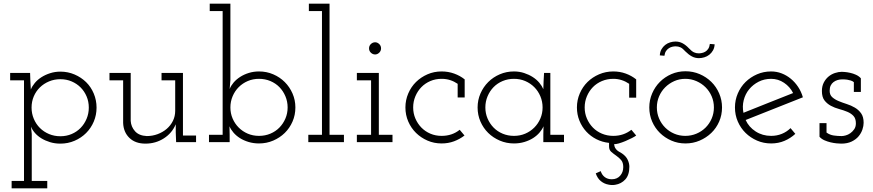

<svg xmlns="http://www.w3.org/2000/svg" viewBox="-20 -770 4729 1040"><path d="M43 210H110V-335H35V-375H143Q143 -353 144.5 -330Q146 -307 147 -285Q154 -303 168.5 -320.5Q183 -338 204 -351.5Q225 -365 251.5 -373.5Q278 -382 307 -382Q348 -382 384 -366.5Q420 -351 446.5 -325Q473 -299 488 -263Q503 -227 503 -187Q503 -147 488 -111.5Q473 -76 446.5 -49.5Q420 -23 384 -7.5Q348 8 307 8Q277 8 251 0Q225 -8 204.5 -20.5Q184 -33 169.5 -49.5Q155 -66 148 -84Q149 -74 150 -64Q151 -54 152 -44V210H236V250H43ZM461 -187Q461 -220 449 -248Q437 -276 416.5 -296.5Q396 -317 368 -329Q340 -341 307 -341Q274 -341 245.5 -329Q217 -317 196 -296.5Q175 -276 163 -248Q151 -220 151 -187Q151 -155 163 -126.5Q175 -98 196 -77Q217 -56 245.5 -44Q274 -32 307 -32Q340 -32 368 -44Q396 -56 416.5 -77Q437 -98 449 -126.5Q461 -155 461 -187Z M573 -375H688V-115Q690 -83 711.5 -59Q733 -35 775 -33Q806 -33 834 -43.5Q862 -54 883 -72Q904 -90 916.5 -115Q929 -140 929 -170V-335H855V-375H971V-36H1042V0H934L932 -52V-97Q912 -49 867.5 -20.5Q823 8 768 8Q713 8 681 -23Q649 -54 647 -104V-335H573Z M1112 -40H1186V-710H1116V-750H1228V-337Q1227 -325 1226 -312.5Q1225 -300 1224 -288Q1231 -306 1245.5 -323Q1260 -340 1281 -353.5Q1302 -367 1328 -375Q1354 -383 1383 -383Q1424 -383 1460 -367.5Q1496 -352 1522.5 -325.5Q1549 -299 1564.5 -263.5Q1580 -228 1580 -188Q1580 -147 1564.5 -111.5Q1549 -76 1522.5 -50Q1496 -24 1460 -8.5Q1424 7 1383 7Q1353 7 1326.5 -1Q1300 -9 1279.5 -22Q1259 -35 1244.5 -52Q1230 -69 1223 -86Q1223 -75 1223.5 -63.5Q1224 -52 1224 -40V0H1112ZM1538 -188Q1538 -220 1526 -248.5Q1514 -277 1493.5 -298Q1473 -319 1444.5 -331Q1416 -343 1383 -343Q1350 -343 1322 -331Q1294 -319 1273 -298Q1252 -277 1240 -248.5Q1228 -220 1228 -188Q1228 -156 1240 -128Q1252 -100 1273 -79Q1294 -58 1322 -46Q1350 -34 1383 -34Q1416 -34 1444.5 -46Q1473 -58 1493.5 -79Q1514 -100 1526 -128Q1538 -156 1538 -188Z M1650 -40H1724V-710H1653V-750H1765V-40H1843V0H1650Z M1913 -40H1990V-335H1913V-375H2032V-40H2106V0H1913ZM1979 -508Q1979 -522 1989 -531.5Q1999 -541 2012 -541Q2024 -541 2034 -531.5Q2044 -522 2044 -508Q2044 -494 2034 -484.5Q2024 -475 2012 -475Q1999 -475 1989 -484.5Q1979 -494 1979 -508Z M2496 -36Q2470 -16 2439 -4.5Q2408 7 2372 7Q2331 7 2295.5 -8.5Q2260 -24 2233.5 -50Q2207 -76 2191.5 -111.5Q2176 -147 2176 -188Q2176 -228 2191.5 -264Q2207 -300 2233.5 -326Q2260 -352 2295.5 -367.5Q2331 -383 2372 -383Q2408 -383 2440 -371.5Q2472 -360 2497 -340V-242H2459V-316Q2440 -329 2418.5 -336Q2397 -343 2372 -343Q2339 -343 2311 -331Q2283 -319 2262.5 -298Q2242 -277 2230 -248.5Q2218 -220 2218 -188Q2218 -156 2230 -128Q2242 -100 2262.5 -79Q2283 -58 2311 -46Q2339 -34 2372 -34Q2429 -34 2470 -67Z M2567 -188Q2567 -228 2582.5 -263.5Q2598 -299 2624.5 -325.5Q2651 -352 2687 -367.5Q2723 -383 2764 -383Q2793 -383 2819 -374.5Q2845 -366 2866 -352.5Q2887 -339 2901.5 -321.5Q2916 -304 2923 -287Q2923 -309 2924.5 -331Q2926 -353 2927 -375H2961V-40H3035V0H2923V-40Q2923 -52 2923.5 -63.5Q2924 -75 2924 -86Q2917 -69 2902.5 -52Q2888 -35 2867.5 -22Q2847 -9 2820.5 -1Q2794 7 2764 7Q2723 7 2687 -8.5Q2651 -24 2624.5 -50Q2598 -76 2582.5 -111.5Q2567 -147 2567 -188ZM2609 -188Q2609 -156 2621 -128Q2633 -100 2653.5 -79Q2674 -58 2702.5 -46Q2731 -34 2764 -34Q2797 -34 2825 -46Q2853 -58 2874 -79Q2895 -100 2907 -128Q2919 -156 2919 -188Q2919 -220 2907 -248.5Q2895 -277 2874 -298Q2853 -319 2825 -331Q2797 -343 2764 -343Q2731 -343 2702.5 -331Q2674 -319 2653.5 -298Q2633 -277 2621 -248.5Q2609 -220 2609 -188Z M3400 -67 3426 -36Q3420 -31 3403.5 -22.5Q3387 -14 3368 -6Q3349 2 3331.5 7Q3314 12 3307 10Q3307 22 3311.5 30Q3316 38 3322 43.5Q3328 49 3335.5 53Q3343 57 3349 61Q3371 76 3380 95.5Q3389 115 3389 133Q3389 178 3367 202Q3345 226 3312 231Q3294 234 3276 230Q3253 226 3234.5 211Q3216 196 3207 169L3234 157Q3240 177 3255.5 189Q3271 201 3294 201Q3322 201 3339 182Q3356 163 3356 135Q3356 110 3344 96.5Q3332 83 3317.5 73Q3303 63 3291 52.5Q3279 42 3279 23V4Q3242 0 3210.5 -16Q3179 -32 3155.5 -57.5Q3132 -83 3118.5 -116.5Q3105 -150 3105 -188Q3105 -228 3120.5 -264Q3136 -300 3162.5 -326Q3189 -352 3225 -367.5Q3261 -383 3302 -383Q3338 -383 3369.5 -371.5Q3401 -360 3426 -340V-241H3388V-316Q3369 -329 3347.5 -336Q3326 -343 3302 -343Q3269 -343 3240.5 -331Q3212 -319 3191.5 -298Q3171 -277 3159 -248.5Q3147 -220 3147 -188Q3147 -156 3159 -128Q3171 -100 3191.5 -79Q3212 -58 3240.5 -46Q3269 -34 3302 -34Q3358 -34 3400 -67Z M3497 -188Q3497 -228 3512.5 -264Q3528 -300 3554.5 -326.5Q3581 -353 3616.5 -368.5Q3652 -384 3693 -384Q3734 -384 3770 -368.5Q3806 -353 3833 -326.5Q3860 -300 3875.5 -264Q3891 -228 3891 -188Q3891 -147 3875.5 -111.5Q3860 -76 3833 -50Q3806 -24 3770 -8.5Q3734 7 3693 7Q3652 7 3616.5 -8.5Q3581 -24 3554.5 -50Q3528 -76 3512.5 -111.5Q3497 -147 3497 -188ZM3538 -188Q3538 -156 3550 -128Q3562 -100 3583 -79Q3604 -58 3632 -46Q3660 -34 3692 -34Q3724 -34 3752.5 -46Q3781 -58 3802 -79Q3823 -100 3835 -128Q3847 -156 3847 -188Q3847 -220 3835 -248Q3823 -276 3802 -297Q3781 -318 3752.5 -330.5Q3724 -343 3692 -343Q3660 -343 3632 -330.5Q3604 -318 3583 -297Q3562 -276 3550 -248Q3538 -220 3538 -188ZM3693 -491Q3678 -508 3666 -513.5Q3654 -519 3640 -519Q3632 -519 3622.5 -517Q3613 -515 3604 -509.5Q3595 -504 3588 -494Q3581 -484 3579 -468Q3573 -469 3566.5 -469Q3560 -469 3554 -470Q3555 -489 3563 -503Q3571 -517 3583 -526.5Q3595 -536 3610 -540.5Q3625 -545 3639 -545Q3660 -545 3677.5 -535.5Q3695 -526 3711 -509Q3727 -492 3739 -486.5Q3751 -481 3765 -481Q3772 -481 3782 -483Q3792 -485 3801 -490.5Q3810 -496 3816.5 -506Q3823 -516 3825 -532Q3832 -531 3838.5 -531Q3845 -531 3851 -530Q3850 -511 3842 -497Q3834 -483 3822 -473.5Q3810 -464 3795 -459.5Q3780 -455 3766 -455Q3745 -455 3727.5 -464.5Q3710 -474 3693 -491Z M4157 -343Q4120 -343 4089.5 -327.5Q4059 -312 4038 -286.5Q4017 -261 4008.5 -227.5Q4000 -194 4007 -159Q4074 -186 4141 -212.5Q4208 -239 4276 -266Q4259 -300 4227 -321.5Q4195 -343 4157 -343ZM4329 -243Q4251 -212 4174 -181.5Q4097 -151 4019 -120Q4036 -82 4073 -58Q4110 -34 4157 -34Q4188 -34 4215 -45Q4242 -56 4262 -76Q4269 -68 4275 -60.5Q4281 -53 4288 -45Q4262 -21 4229 -7Q4196 7 4157 7Q4116 7 4080.5 -8.5Q4045 -24 4018.5 -50Q3992 -76 3976.5 -111.5Q3961 -147 3961 -188Q3961 -228 3976.5 -264Q3992 -300 4018.5 -326Q4045 -352 4080.5 -367.5Q4116 -383 4157 -383Q4187 -383 4214 -372.5Q4241 -362 4263.5 -343.5Q4286 -325 4303 -299.5Q4320 -274 4329 -243Z M4457 -103V-52Q4475 -39 4496.5 -36Q4518 -33 4539 -33Q4548 -33 4561 -36.5Q4574 -40 4586 -48.5Q4598 -57 4607 -70Q4616 -83 4616 -102Q4616 -128 4603 -142Q4590 -156 4569.5 -164.5Q4549 -173 4525 -179.5Q4501 -186 4480.5 -197Q4460 -208 4446 -226Q4432 -244 4432 -277Q4432 -303 4442 -322.5Q4452 -342 4467.5 -355Q4483 -368 4502.5 -374.5Q4522 -381 4540 -381Q4544 -381 4556.5 -380Q4569 -379 4585 -375.5Q4601 -372 4616.5 -365Q4632 -358 4643 -346V-272H4605V-325Q4598 -331 4588 -334Q4578 -337 4568.5 -338.5Q4559 -340 4551.5 -340Q4544 -340 4541 -340Q4529 -340 4517 -336.5Q4505 -333 4495 -325.5Q4485 -318 4479.5 -306.5Q4474 -295 4474 -278Q4474 -256 4488 -243.5Q4502 -231 4522.5 -222.5Q4543 -214 4566.5 -206.5Q4590 -199 4610.5 -187Q4631 -175 4644.5 -156Q4658 -137 4658 -105Q4658 -88 4651.5 -68.5Q4645 -49 4631 -32Q4617 -15 4593.5 -3.5Q4570 8 4537 8Q4527 8 4511.5 6.5Q4496 5 4479 1Q4462 -3 4446 -10Q4430 -17 4419 -29V-103Z"/></svg>

Font: Josefin Slab
Style: Regular
Weight: 400
Designer: Santiago Orozco
Foundry: Typemade
Version: Version 1.000